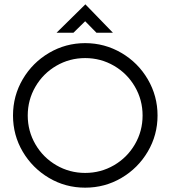

<svg xmlns="http://www.w3.org/2000/svg" viewBox="-20 -861 787 886"><path d="M40 -328Q40 -419 85 -495.5Q130 -572 206.5 -617Q283 -662 373 -662Q463 -662 540 -617Q617 -572 662 -495Q707 -418 707 -328Q707 -238 662 -161.5Q617 -85 540.5 -40Q464 5 373 5Q282 5 206 -40Q130 -85 85 -161Q40 -237 40 -328ZM638 -328Q638 -400 602.5 -461Q567 -522 506 -557.5Q445 -593 373 -593Q301 -593 240 -557.5Q179 -522 143.5 -461Q108 -400 108 -328Q108 -256 143.5 -195Q179 -134 240 -98.5Q301 -63 373 -63Q445 -63 506 -98.5Q567 -134 602.5 -195Q638 -256 638 -328ZM373 -763 319 -710H241L374 -841L501 -710H425Z"/></svg>

Font: Sulphur Point
Style: Regular
Weight: 400
Designer: Noponies / Dale Sattler
Foundry: Noponies
Version: Version 1.000; ttfautohint (v1.8)